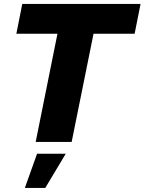

<svg xmlns="http://www.w3.org/2000/svg" viewBox="-20 -720 733 974"><path d="M343.5 0H161L271.5 -549H63L93 -700H693L663 -549H454.5ZM209.5 233.5H106L168 60H313.5Z"/></svg>

Font: Argentum Sans
Style: Bold Italic
Weight: 700
Italic angle: -11°
Designer: Julieta Ulanovsky (font), Cristiano Sobral (main changes and remaster)
Foundry: Julieta Ulanovsky (font), Cristiano Sobral (main changes and remaster)
Version: Version 2.007;June 15, 2022;FontCreator 14.0.0.2814 64-bit; 